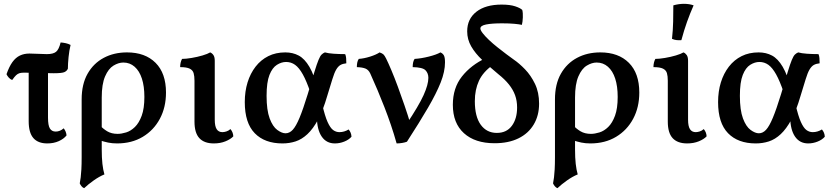

<svg xmlns="http://www.w3.org/2000/svg" viewBox="-20 -741 4352 1004"><path d="M44 -323Q34 -326 26 -335Q18 -344 14 -353Q28 -393 45 -416.5Q62 -440 84 -450.5Q106 -461 134 -461Q157 -461 180 -459.5Q203 -458 225 -458Q258 -458 273 -470Q288 -482 297 -519Q311 -518 324.5 -515Q338 -512 349 -506Q342 -477 338.5 -442.5Q335 -408 335 -382Q330 -370 317 -364Q304 -358 261 -358Q236 -358 207.5 -359Q179 -360 152.5 -360.5Q126 -361 104 -361Q90 -361 81 -358Q72 -355 64 -347.5Q56 -340 44 -323ZM227 9Q179 9 154.5 -19Q130 -47 130 -107V-381H231V-126Q231 -85 241 -69Q251 -53 271 -53Q294 -53 313 -70Q326 -54 328 -33Q314 -15 287.5 -3Q261 9 227 9Z M644 -467Q739 -467 793.5 -412.5Q848 -358 848 -257Q848 -180 816 -120Q784 -60 726.5 -25.5Q669 9 592 9Q566 9 545 4.5Q524 0 499 -8V-89Q518 -68 540.5 -54.5Q563 -41 595 -41Q615 -41 639.5 -48.5Q664 -56 685.5 -77Q707 -98 721 -136Q735 -174 735 -234Q735 -290 722 -330Q709 -370 684 -392Q659 -414 625 -414Q600 -414 573.5 -398Q547 -382 529.5 -341.5Q512 -301 512 -231V40Q512 84 515.5 115.5Q519 147 526 171Q499 182 470 202.5Q441 223 420 243Q412 240 406 232.5Q400 225 397 218Q400 203 402 186.5Q404 170 405.5 145Q407 120 407 80V-221Q407 -301 438 -355.5Q469 -410 522.5 -438.5Q576 -467 644 -467Z M1098 9Q1048 9 1022.5 -18.5Q997 -46 997 -105V-319Q997 -343 992.5 -358.5Q988 -374 972 -382Q956 -390 922 -390Q922 -402 924.5 -413Q927 -424 932 -433Q952 -433 982 -438Q1012 -443 1039 -451Q1066 -459 1079 -467Q1089 -463 1096 -453Q1103 -443 1103 -423V-115Q1103 -81 1113 -65.5Q1123 -50 1143 -50Q1152 -50 1163.5 -53.5Q1175 -57 1185 -66Q1199 -50 1200 -28Q1186 -13 1159 -2Q1132 9 1098 9Z M1457 9Q1364 9 1312 -44.5Q1260 -98 1260 -207Q1260 -263 1274.5 -310Q1289 -357 1316.5 -392.5Q1344 -428 1383 -447.5Q1422 -467 1472 -467Q1511 -467 1542 -450.5Q1573 -434 1598 -391.5Q1623 -349 1644 -269L1603 -258Q1583 -317 1563.5 -352Q1544 -387 1523 -402Q1502 -417 1476 -417Q1452 -417 1428 -402Q1404 -387 1389 -349Q1374 -311 1374 -240Q1374 -165 1390 -122Q1406 -79 1430 -61.5Q1454 -44 1473 -44Q1494 -44 1511 -62.5Q1528 -81 1546.5 -125.5Q1565 -170 1589 -248Q1611 -322 1624 -364.5Q1637 -407 1645.5 -427.5Q1654 -448 1661.5 -455.5Q1669 -463 1679 -467Q1696 -462 1725 -460Q1754 -458 1785 -458Q1789 -449 1790 -437Q1791 -425 1791 -410Q1772 -408 1760 -401Q1748 -394 1738 -377Q1728 -360 1718 -327Q1708 -294 1691 -239Q1669 -163 1643 -115Q1617 -67 1587.5 -39.5Q1558 -12 1525.5 -1.5Q1493 9 1457 9ZM1731 9Q1687 9 1662.5 -26.5Q1638 -62 1637 -127L1665 -195Q1679 -134 1693 -103Q1707 -72 1722 -61Q1737 -50 1755 -50Q1780 -50 1803 -64Q1817 -48 1818 -26Q1804 -10 1780 -0.5Q1756 9 1731 9Z M2054 9Q2040 -41 2024 -88Q2008 -135 1990.5 -180Q1973 -225 1954.5 -269Q1936 -313 1916 -357Q1907 -376 1891 -382.5Q1875 -389 1846 -390Q1846 -402 1848 -413Q1850 -424 1856 -433Q1884 -435 1915.5 -445Q1947 -455 1965 -467Q1979 -462 1985 -456.5Q1991 -451 1999 -435Q2010 -413 2026.5 -374Q2043 -335 2060.5 -287.5Q2078 -240 2095.5 -189Q2113 -138 2127 -91H2105Q2170 -188 2195 -243.5Q2220 -299 2220 -334Q2220 -358 2205 -373.5Q2190 -389 2138 -390Q2138 -402 2140 -413Q2142 -424 2148 -433Q2182 -435 2222 -445Q2262 -455 2283 -467Q2295 -462 2301 -451.5Q2307 -441 2307 -415Q2307 -367 2284.5 -310Q2262 -253 2218 -177.5Q2174 -102 2108 0Q2098 4 2083 6.5Q2068 9 2054 9Z M2566 8Q2464 8 2406 -44.5Q2348 -97 2348 -193Q2348 -281 2395.5 -341Q2443 -401 2520 -437L2557 -401Q2506 -365 2484.5 -318.5Q2463 -272 2463 -212Q2463 -131 2494 -88.5Q2525 -46 2578 -46Q2629 -46 2656.5 -83Q2684 -120 2684 -179Q2684 -214 2673.5 -243Q2663 -272 2641.5 -299Q2620 -326 2586 -353Q2538 -393 2501.5 -427.5Q2465 -462 2444 -498.5Q2423 -535 2423 -577Q2423 -642 2471 -679.5Q2519 -717 2603 -717Q2647 -717 2674 -708Q2701 -699 2711 -689Q2715 -674 2714 -650Q2713 -626 2709 -611Q2696 -614 2670 -616.5Q2644 -619 2605 -619Q2552 -619 2522 -613Q2492 -607 2492 -592Q2492 -583 2504.5 -567Q2517 -551 2537 -532Q2557 -513 2581 -494Q2605 -475 2627.5 -458Q2650 -441 2667 -429Q2695 -410 2725.5 -378.5Q2756 -347 2777.5 -302.5Q2799 -258 2799 -199Q2799 -137 2771 -90Q2743 -43 2691 -17.5Q2639 8 2566 8Z M3119 -467Q3214 -467 3268.5 -412.5Q3323 -358 3323 -257Q3323 -180 3291 -120Q3259 -60 3201.5 -25.5Q3144 9 3067 9Q3041 9 3020 4.5Q2999 0 2974 -8V-89Q2993 -68 3015.5 -54.5Q3038 -41 3070 -41Q3090 -41 3114.5 -48.5Q3139 -56 3160.5 -77Q3182 -98 3196 -136Q3210 -174 3210 -234Q3210 -290 3197 -330Q3184 -370 3159 -392Q3134 -414 3100 -414Q3075 -414 3048.5 -398Q3022 -382 3004.5 -341.5Q2987 -301 2987 -231V40Q2987 84 2990.5 115.5Q2994 147 3001 171Q2974 182 2945 202.5Q2916 223 2895 243Q2887 240 2881 232.5Q2875 225 2872 218Q2875 203 2877 186.5Q2879 170 2880.5 145Q2882 120 2882 80V-221Q2882 -301 2913 -355.5Q2944 -410 2997.5 -438.5Q3051 -467 3119 -467Z M3573 9Q3523 9 3497.5 -18.5Q3472 -46 3472 -105V-319Q3472 -343 3467.5 -358.5Q3463 -374 3447 -382Q3431 -390 3397 -390Q3397 -402 3399.5 -413Q3402 -424 3407 -433Q3427 -433 3457 -438Q3487 -443 3514 -451Q3541 -459 3554 -467Q3564 -463 3571 -453Q3578 -443 3578 -423V-115Q3578 -81 3588 -65.5Q3598 -50 3618 -50Q3627 -50 3638.5 -53.5Q3650 -57 3660 -66Q3674 -50 3675 -28Q3661 -13 3634 -2Q3607 9 3573 9ZM3543 -531Q3528 -530 3516.5 -531.5Q3505 -533 3494 -538Q3499 -583 3500 -628Q3501 -673 3501 -713Q3515 -717 3529 -719Q3543 -721 3556 -721Q3585 -721 3607 -713Q3588 -670 3572.5 -626.5Q3557 -583 3543 -531Z M3932 9Q3839 9 3787 -44.5Q3735 -98 3735 -207Q3735 -263 3749.5 -310Q3764 -357 3791.5 -392.5Q3819 -428 3858 -447.5Q3897 -467 3947 -467Q3986 -467 4017 -450.5Q4048 -434 4073 -391.5Q4098 -349 4119 -269L4078 -258Q4058 -317 4038.5 -352Q4019 -387 3998 -402Q3977 -417 3951 -417Q3927 -417 3903 -402Q3879 -387 3864 -349Q3849 -311 3849 -240Q3849 -165 3865 -122Q3881 -79 3905 -61.5Q3929 -44 3948 -44Q3969 -44 3986 -62.5Q4003 -81 4021.5 -125.5Q4040 -170 4064 -248Q4086 -322 4099 -364.5Q4112 -407 4120.5 -427.5Q4129 -448 4136.5 -455.5Q4144 -463 4154 -467Q4171 -462 4200 -460Q4229 -458 4260 -458Q4264 -449 4265 -437Q4266 -425 4266 -410Q4247 -408 4235 -401Q4223 -394 4213 -377Q4203 -360 4193 -327Q4183 -294 4166 -239Q4144 -163 4118 -115Q4092 -67 4062.5 -39.5Q4033 -12 4000.5 -1.5Q3968 9 3932 9ZM4206 9Q4162 9 4137.5 -26.5Q4113 -62 4112 -127L4140 -195Q4154 -134 4168 -103Q4182 -72 4197 -61Q4212 -50 4230 -50Q4255 -50 4278 -64Q4292 -48 4293 -26Q4279 -10 4255 -0.5Q4231 9 4206 9Z"/></svg>

Font: Vollkorn Medium
Style: Regular
Weight: 500
Designer: Friedrich Althausen
Foundry: Friedrich Althausen
Version: Version 5.000